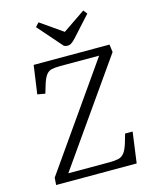

<svg xmlns="http://www.w3.org/2000/svg" viewBox="-134 -1016 874 1103"><g transform="rotate(-15 302.5 -464.5)"><path d="M571 -654 145 -47H391Q423 -47 444 -52Q465 -57 479 -75.5Q493 -94 505 -134L519 -183H564L539 0H60L63 -43L491 -654H257Q227 -654 208 -649.5Q189 -645 176 -628Q163 -611 152 -576L136 -523L90 -531L114 -700H565ZM183 -906 204 -929 336 -837 470 -928 488 -905 380 -786Q366 -771 355 -763.5Q344 -756 332 -756Q320 -756 310 -761Z"/></g></svg>

Font: Literata 12pt Light
Style: Italic
Weight: 300
Italic angle: -2°
Designer: Latin by Veronika Burian and Jose Scaglione. Greek by Irene Vlachou. Cyrillic by Vera Evstafieva
Foundry: TypeTogether
Version: Version 3.002